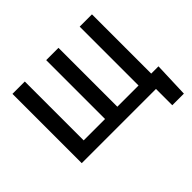

<svg xmlns="http://www.w3.org/2000/svg" viewBox="-194 -990 1425 1425"><g transform="rotate(-45 518.5 -278.0)"><path d="M991.8 171.2H870V0H90.9V-727.3H220.5V-109.4H445V-727.3H573.9V-109.4H796.5V-727.3H925.4V-105.5H1001.8Z"/></g></svg>

Font: Linik Sans SemiBold
Style: Regular
Weight: 600
Designer: Rasmus Andersson (font), Cristiano Sobral (main changes)
Foundry: rsms
Version: Version 3.018;June 1, 2022;FontCreator 14.0.0.2814 64-bit; t